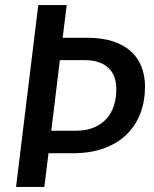

<svg xmlns="http://www.w3.org/2000/svg" viewBox="-20 -740 610 760"><path d="M280 -222.5Q320.5 -222.5 350.5 -234.8Q380.5 -247 400.5 -268.8Q420.5 -290.5 430.5 -320.8Q440.5 -351 440.5 -387Q440.5 -413.5 432.8 -434.8Q425 -456 409.5 -471Q394 -486 370 -494Q346 -502 314 -502H217L183 -222.5ZM325.5 -590.5Q384.5 -590.5 427.5 -576.2Q470.5 -562 498.5 -536.5Q526.5 -511 540.2 -475.5Q554 -440 554 -397Q554 -339.5 535.5 -291Q517 -242.5 481 -207.5Q445 -172.5 391.8 -153Q338.5 -133.5 269 -133.5H172L155.5 0H43.5L131.5 -720H244L228 -590.5Z"/></svg>

Font: Lato 2
Style: Italic
Weight: 600
Italic angle: -7°
Designer: Lukasz Dziedzic with Adam Twardoch and Botio Nikoltchev
Foundry: tyPoland Lukasz Dziedzic
Version: Version 2.015; 2015-08-06; http://www.latofonts.com/